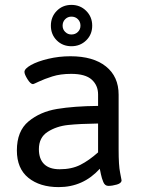

<svg xmlns="http://www.w3.org/2000/svg" viewBox="-20 -759 585 785"><path d="M49 -144Q49 -223 96.5 -262.5Q144 -302 213 -313.5Q282 -325 381 -326V-373Q381 -410 355 -433.5Q329 -457 271 -457Q227 -457 194 -446.5Q161 -436 139 -425.5Q117 -415 115 -415Q105 -415 92.5 -435Q80 -455 80 -465Q80 -478 106.5 -493Q133 -508 177 -518.5Q221 -529 268 -529Q361 -529 413 -487.5Q465 -446 465 -372V-148Q465 -82 471 -53.5Q477 -25 477 -22Q477 -10 458 -4.5Q439 1 423 1Q409 1 402.5 -14.5Q396 -30 392.5 -47Q389 -64 388 -69Q320 6 220 6Q143 6 96 -32Q49 -70 49 -144ZM381 -136V-254Q306 -253 258.5 -248Q211 -243 175 -220Q139 -197 139 -149Q139 -109 160.5 -88Q182 -67 224 -67Q273 -67 308.5 -85Q344 -103 381 -136ZM188 -654Q188 -690 212 -714.5Q236 -739 272 -739Q308 -739 332.5 -714.5Q357 -690 357 -654Q357 -618 332.5 -594Q308 -570 272 -570Q236 -570 212 -594Q188 -618 188 -654ZM309 -654Q309 -670 298.5 -680.5Q288 -691 272 -691Q257 -691 246.5 -680.5Q236 -670 236 -654Q236 -639 246.5 -628.5Q257 -618 272 -618Q288 -618 298.5 -628.5Q309 -639 309 -654Z"/></svg>

Font: Asap-Regular
Style: Regular
Weight: 400
Designer: Pablo Cosgaya
Foundry: Omnibus-Type
Version: Version 2.000; ttfautohint (v1.8)